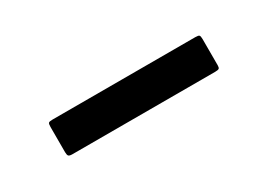

<svg xmlns="http://www.w3.org/2000/svg" viewBox="-16 -435 443 317"><g transform="rotate(-30 205.0 -277.0)"><path d="M69 -244Q63 -244 61.5 -246Q60 -248 60 -253V-301Q60 -307 61.5 -308.5Q63 -310 69 -310H341Q347 -310 348.5 -308.5Q350 -307 350 -301V-251Q350 -247 348.5 -245.5Q347 -244 341 -244Z"/></g></svg>

Font: Glory Thin Medium
Style: Regular
Weight: 500
Version: Version 1.011